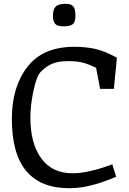

<svg xmlns="http://www.w3.org/2000/svg" viewBox="-20 -975 676 1005"><path d="M568 -115 588 -50Q587 -49 573.5 -43.5Q560 -38 548.5 -34Q537 -30 518 -23Q499 -16 479 -10.5Q459 -5 436.5 0Q414 5 389.5 7.5Q365 10 342 10Q42 10 42 -352Q42 -520 123.5 -625Q205 -730 368 -730Q427 -730 476.5 -719.5Q526 -709 592 -673L576 -510H504L483 -620Q444 -639 414.5 -647Q385 -655 338 -655Q284 -655 252.5 -641Q221 -627 195 -601Q171 -577 155 -499.5Q139 -422 139 -359Q139 -224 196 -146Q253 -68 360 -68Q443 -68 568 -115ZM375 -894Q375 -860 361 -848.5Q347 -837 310 -837Q281 -837 269 -850Q257 -863 257 -891Q257 -925 271 -940Q285 -955 324 -955Q354 -955 364.5 -940.5Q375 -926 375 -894Z"/></svg>

Font: Enriqueta
Style: Regular
Weight: 400
Designer: Viviana Monsalve, Gustavo Ibarra
Foundry: Viviana Monsalve, Gustavo Ibarra
Version: Version 1.002